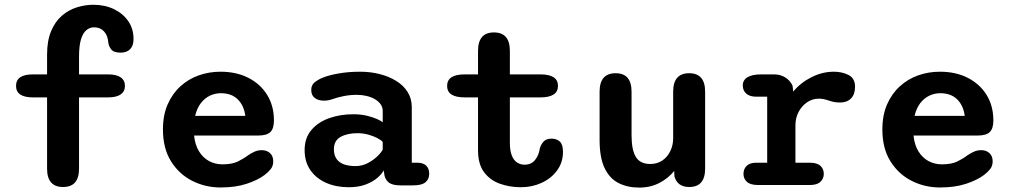

<svg xmlns="http://www.w3.org/2000/svg" viewBox="-20 -796 4373 826"><path d="M122 -377Q49 -377 49 -426.5Q49 -476 122 -476H182.5V-560.5Q182.5 -620.5 199.8 -661.8Q217 -703 245.8 -728Q274.5 -753 310 -764.2Q345.5 -775.5 381 -775.5Q431 -775.5 470 -756.8Q509 -738 531.8 -705Q554.5 -672 554.5 -628Q554.5 -599.5 540 -584.5Q525.5 -569.5 499 -569.5Q469 -569.5 458.2 -583.8Q447.5 -598 446 -613Q443.5 -644 427.2 -661.2Q411 -678.5 384.5 -678.5Q366 -678.5 351.2 -666Q336.5 -653.5 328.2 -626Q320 -598.5 320 -552.5V-476H444.5Q481 -476 499.2 -463.2Q517.5 -450.5 517.5 -426.5Q517.5 -402.5 499.2 -389.8Q481 -377 444.5 -377H320V-70.5Q320 8.5 251.5 8.5Q182.5 8.5 182.5 -70.5V-377Z M928.5 10.5Q863.5 10.5 807 -18Q750.5 -46.5 715.8 -102Q681 -157.5 681 -239Q681 -300.5 701.2 -346.8Q721.5 -393 756 -424.5Q790.5 -456 835 -471.8Q879.5 -487.5 928.5 -487.5Q997 -487.5 1048.8 -461Q1100.5 -434.5 1129.5 -387.5Q1158.5 -340.5 1158.5 -277.5Q1158.5 -243 1143.2 -228Q1128 -213 1092 -213H815Q819 -173 836 -145.2Q853 -117.5 879.2 -103.2Q905.5 -89 937 -89Q978 -89 1003.2 -101.2Q1028.5 -113.5 1046.5 -127.5Q1060.5 -137 1075 -143.5Q1089.5 -150 1106 -150Q1128 -150 1141.8 -137.2Q1155.5 -124.5 1155.5 -102Q1155.5 -82.5 1145 -69Q1134.5 -55.5 1118 -43Q1088.5 -21 1040.8 -5.2Q993 10.5 928.5 10.5ZM819.5 -297.5H1035.5Q1029 -343.5 1002.2 -369.2Q975.5 -395 930 -395Q905.5 -395 883.2 -384.5Q861 -374 844.2 -352.5Q827.5 -331 819.5 -297.5Z M1702 1.5Q1666.5 1.5 1650.5 -12.5Q1634.5 -26.5 1632.5 -51.5L1630.5 -63Q1623.5 -48.5 1604.2 -31.5Q1585 -14.5 1554 -2.5Q1523 9.5 1480.5 9.5Q1426.5 9.5 1383.5 -9.2Q1340.5 -28 1315.5 -63.8Q1290.5 -99.5 1290.5 -150.5Q1290.5 -202 1319.2 -236.2Q1348 -270.5 1395.8 -287.5Q1443.5 -304.5 1500 -304.5Q1532 -304.5 1558 -298.2Q1584 -292 1601.8 -284Q1619.5 -276 1626.5 -270V-319Q1626.5 -335 1617.2 -347.8Q1608 -360.5 1592.5 -369.5Q1577 -378.5 1557 -383.2Q1537 -388 1515.5 -388Q1485.5 -388 1458.2 -382.5Q1431 -377 1410.5 -369.5Q1400.5 -366 1391.5 -364.5Q1382.5 -363 1373.5 -363Q1349.5 -363 1334.2 -374.5Q1319 -386 1319 -409Q1319 -430.5 1334 -442.2Q1349 -454 1369 -462Q1394.5 -472.5 1437 -480Q1479.5 -487.5 1529.5 -487.5Q1573 -487.5 1612.8 -477.5Q1652.5 -467.5 1684 -448.2Q1715.5 -429 1733.5 -400.5Q1751.5 -372 1751.5 -335V-96H1775.5Q1800.5 -96 1813.5 -83.5Q1826.5 -71 1826.5 -48Q1826.5 -26 1810.8 -12.2Q1795 1.5 1756 1.5ZM1626.5 -185.5Q1619.5 -193.5 1602.8 -202.2Q1586 -211 1563.8 -217Q1541.5 -223 1518 -223Q1474 -223 1445.2 -207Q1416.5 -191 1416.5 -154Q1416.5 -128 1428.2 -111.8Q1440 -95.5 1461 -88.5Q1482 -81.5 1509 -81.5Q1537.5 -81.5 1561.5 -94Q1585.5 -106.5 1602.8 -123Q1620 -139.5 1626.5 -152.5Z M1979.5 -377Q1903.5 -377 1903.5 -426.5Q1903.5 -476 1979.5 -476H2036.5V-577Q2036.5 -656.5 2105 -656.5Q2173.5 -656.5 2173.5 -577V-476H2304.5Q2380.5 -476 2380.5 -426.5Q2380.5 -377 2304.5 -377H2173.5V-181Q2173.5 -148 2181.8 -127.2Q2190 -106.5 2204.2 -97Q2218.5 -87.5 2237 -87.5Q2266 -87.5 2282.2 -108.2Q2298.5 -129 2302.5 -158Q2307.5 -175 2318.8 -187.2Q2330 -199.5 2353 -199.5Q2375 -199.5 2388.5 -186.8Q2402 -174 2402 -143Q2402 -97 2376.5 -62.5Q2351 -28 2309.8 -9.2Q2268.5 9.5 2221 9.5Q2173 9.5 2130.8 -5.5Q2088.5 -20.5 2062.5 -55.2Q2036.5 -90 2036.5 -149.5V-377Z M2628.5 -481Q2697 -481 2697 -401.5V-214.5Q2697 -151 2715.5 -120.8Q2734 -90.5 2777.5 -90.5Q2807 -90.5 2829 -105.2Q2851 -120 2863.5 -145.5Q2876 -171 2876 -201.5V-401.5Q2876 -481 2945 -481Q3013.5 -481 3013.5 -401.5V-70.5Q3013.5 8.5 2945 8.5Q2894.5 8.5 2881.5 -37L2880.5 -60.5Q2855 -29 2816.8 -9Q2778.5 11 2730 11Q2679 11 2640.5 -8.8Q2602 -28.5 2580.8 -73.5Q2559.5 -118.5 2559.5 -194V-401.5Q2559.5 -481 2628.5 -481Z M3402 -96H3463.5Q3495.5 -96 3509.8 -82.5Q3524 -69 3524 -48Q3524 -27.5 3509.5 -13.8Q3495 0 3463.5 0H3242Q3208 0 3193.2 -13.8Q3178.5 -27.5 3178.5 -48Q3178.5 -69 3192.2 -82.5Q3206 -96 3233 -96H3280.5V-380H3234Q3205.5 -380 3190.5 -393.2Q3175.5 -406.5 3175.5 -428.5Q3175.5 -451.5 3195.8 -463.8Q3216 -476 3254.5 -476H3310Q3337 -476 3357.8 -463.2Q3378.5 -450.5 3389.5 -428L3392.5 -402Q3424.5 -440.5 3471.2 -464Q3518 -487.5 3567.5 -487.5Q3603 -487.5 3630.8 -473.2Q3658.5 -459 3658.5 -423Q3658.5 -390 3641.2 -372.5Q3624 -355 3594.5 -355Q3577 -355 3565.2 -357.8Q3553.5 -360.5 3542 -364.5Q3532 -368 3522 -369.8Q3512 -371.5 3502 -371.5Q3475 -371.5 3452.2 -356Q3429.5 -340.5 3415.8 -314.8Q3402 -289 3402 -256.5Z M4023.5 10.5Q3958.5 10.5 3902 -18Q3845.5 -46.5 3810.8 -102Q3776 -157.5 3776 -239Q3776 -300.5 3796.2 -346.8Q3816.5 -393 3851 -424.5Q3885.5 -456 3930 -471.8Q3974.5 -487.5 4023.5 -487.5Q4092 -487.5 4143.8 -461Q4195.5 -434.5 4224.5 -387.5Q4253.5 -340.5 4253.5 -277.5Q4253.5 -243 4238.2 -228Q4223 -213 4187 -213H3910Q3914 -173 3931 -145.2Q3948 -117.5 3974.2 -103.2Q4000.5 -89 4032 -89Q4073 -89 4098.2 -101.2Q4123.5 -113.5 4141.5 -127.5Q4155.5 -137 4170 -143.5Q4184.5 -150 4201 -150Q4223 -150 4236.8 -137.2Q4250.5 -124.5 4250.5 -102Q4250.5 -82.5 4240 -69Q4229.5 -55.5 4213 -43Q4183.5 -21 4135.8 -5.2Q4088 10.5 4023.5 10.5ZM3914.5 -297.5H4130.5Q4124 -343.5 4097.2 -369.2Q4070.5 -395 4025 -395Q4000.5 -395 3978.2 -384.5Q3956 -374 3939.2 -352.5Q3922.5 -331 3914.5 -297.5Z"/></svg>

Font: Sono ExtraLight Monospace SemiBold
Style: Regular
Weight: 600
Version: Version 2.112